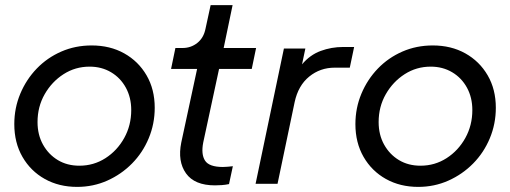

<svg xmlns="http://www.w3.org/2000/svg" viewBox="-20 -720 1998 752"><path d="M282 12Q211 12 155.5 -19Q100 -50 68 -105.5Q36 -161 36 -234Q36 -297 59.5 -353Q83 -409 124 -451.5Q165 -494 220 -518Q275 -542 339 -542Q411 -542 466.5 -511Q522 -480 554 -425Q586 -370 586 -298Q586 -235 562.5 -178.5Q539 -122 497 -79.5Q455 -37 400 -12.5Q345 12 282 12ZM291 -71Q347 -71 393 -100.5Q439 -130 466.5 -179.5Q494 -229 494 -289Q494 -338 473 -376.5Q452 -415 415 -437Q378 -459 331 -459Q275 -459 229 -429.5Q183 -400 155 -351Q127 -302 127 -242Q127 -192 148.5 -153.5Q170 -115 206.5 -93Q243 -71 291 -71Z M822 6Q742 6 708.5 -41Q675 -88 690 -162L752 -450H650L667 -532H695Q728 -532 753 -552Q778 -572 785 -608L805 -700H891L856 -532H983L966 -450H838L776 -162Q767 -116 783 -91Q799 -66 853 -66Q862 -66 872.5 -67Q883 -68 892 -69L877 1Q863 4 848.5 5Q834 6 822 6Z M981 0 1092 -530H1176L1163 -468Q1194 -505 1236 -520.5Q1278 -536 1324 -536H1367L1350 -455H1291Q1234 -455 1191 -420Q1148 -385 1134 -320L1067 0Z M1618 12Q1547 12 1491.5 -19Q1436 -50 1404 -105.5Q1372 -161 1372 -234Q1372 -297 1395.5 -353Q1419 -409 1460 -451.5Q1501 -494 1556 -518Q1611 -542 1675 -542Q1747 -542 1802.5 -511Q1858 -480 1890 -425Q1922 -370 1922 -298Q1922 -235 1898.5 -178.5Q1875 -122 1833 -79.5Q1791 -37 1736 -12.5Q1681 12 1618 12ZM1627 -71Q1683 -71 1729 -100.5Q1775 -130 1802.5 -179.5Q1830 -229 1830 -289Q1830 -338 1809 -376.5Q1788 -415 1751 -437Q1714 -459 1667 -459Q1611 -459 1565 -429.5Q1519 -400 1491 -351Q1463 -302 1463 -242Q1463 -192 1484.5 -153.5Q1506 -115 1542.5 -93Q1579 -71 1627 -71Z"/></svg>

Font: Plus Jakarta Display
Style: Italic
Weight: 400
Italic angle: -12°
Designer: Gumpita Rahayu
Foundry: Tokotype Studio
Version: Version 1.000